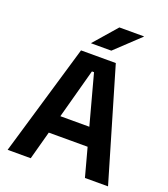

<svg xmlns="http://www.w3.org/2000/svg" viewBox="-149 -931 905 1035"><g transform="rotate(20 304.0 -413.0)"><path d="M16 0 204.5 -639H404L592 0H459.5L310.5 -552.5H298.5L148.5 0ZM159 -163V-267.5H448V-163ZM356.5 -826H497.5V-824.5L358.5 -693.5H242.5V-695Z"/></g></svg>

Font: Anek Telugu SemiBold
Style: Regular
Weight: 600
Designer: Omkar Bhoir (Telugu), Yesha Goshar (Latin)
Foundry: Ek Type
Version: Version 1.003